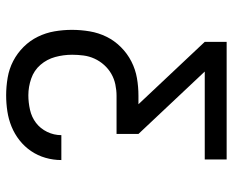

<svg xmlns="http://www.w3.org/2000/svg" viewBox="-88 -472 775 640"><g transform="rotate(90 300.0 -152.5)"><path d="M298 215Q269 215 239.5 210Q210 205 184 191.5Q158 178 137 157Q116 136 103 109.5Q90 83 85 54Q80 25 80 -4Q80 -34 85 -63.5Q90 -93 103 -119.5Q116 -146 137.5 -167.5Q159 -189 185.5 -202.5Q212 -216 241 -221Q270 -226 300 -226H328L120 -447V-520H512V-447H219L427 -226V-153H300Q281 -153 262 -149Q243 -145 226.5 -135.5Q210 -126 197 -111.5Q184 -97 176 -79.5Q168 -62 165.5 -43Q163 -24 163 -5Q163 24 170.5 51.5Q178 79 196.5 100.5Q215 122 242.5 131.5Q270 141 298 141Q322 141 346.5 135.5Q371 130 390 115.5Q409 101 420 78.5Q431 56 431 31H514Q514 58 506.5 84Q499 110 484 132Q469 154 448 170.5Q427 187 402.5 197Q378 207 351.5 211Q325 215 298 215Z"/></g></svg>

Font: Iosevka Aile
Style: Regular
Weight: 400
Designer: Belleve Invis
Foundry: Belleve Invis
Version: Version 28.0.1; ttfautohint (v1.8.4)